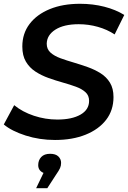

<svg xmlns="http://www.w3.org/2000/svg" viewBox="-21 -730 677 1015"><path d="M270 10Q188 10 114.5 -13.5Q41 -37 -1 -72L54 -174Q98 -138 158.5 -118Q219 -98 282 -98Q359 -98 404.5 -124Q450 -150 450 -197Q450 -225 431 -242.5Q412 -260 380.5 -271.5Q349 -283 311.5 -293.5Q274 -304 236 -317.5Q198 -331 166.5 -351.5Q135 -372 116 -404Q97 -436 97 -484Q97 -553 135.5 -603.5Q174 -654 242.5 -682Q311 -710 402 -710Q470 -710 530.5 -694.5Q591 -679 636 -651L585 -548Q546 -574 496.5 -588Q447 -602 395 -602Q317 -602 272 -573.5Q227 -545 226 -499Q226 -470 246 -452Q266 -434 299 -422Q332 -410 370 -399Q407 -388 443.5 -375Q480 -362 511 -342.5Q542 -323 560.5 -292.5Q579 -262 579 -217Q579 -147 540 -96.5Q501 -46 431.5 -18Q362 10 270 10ZM170 265 209 184Q181 172 181 143Q181 117 197 100Q213 83 244 83Q273 83 287.5 97Q302 111 302 131Q302 146 296.5 158.5Q291 171 275 194L229 265Z"/></svg>

Font: Montserrat SemiBold
Style: Italic
Weight: 600
Italic angle: -11.3°
Designer: Julieta Ulanovsky
Foundry: Julieta Ulanovsky
Version: Version 9.000; ttfautohint (v1.8.4.7-5d5b)